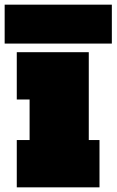

<svg xmlns="http://www.w3.org/2000/svg" viewBox="-46 -804 500 824"><path d="M335 -203H381V0H26V-203H81V-377H26V-580H335ZM434 -784V-617H-26V-784Z"/></svg>

Font: Hepta Slab ExtraLight Black
Style: Regular
Weight: 900
Version: Version 1.102